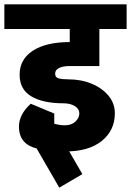

<svg xmlns="http://www.w3.org/2000/svg" viewBox="-45 -680 601 881"><path d="M-25 -547V-660H536V-547ZM251 15V-105Q283 -105 301 -122Q319 -139 319 -160H482Q482 -81 421 -32.5Q360 16 251 15ZM246 -206Q152 -206 98.5 -238Q45 -270 45 -337L208 -342Q208 -325 223.5 -320.5Q239 -316 266 -316ZM319 -160Q319 -180 298.5 -193Q278 -206 246 -206L266 -316Q328 -316 376.5 -295.5Q425 -275 453.5 -240Q482 -205 482 -160ZM45 -337Q45 -408 106 -447.5Q167 -487 276 -487V-377Q244 -377 226 -368Q208 -359 208 -342ZM276 -377V-487H411V-377ZM275 -430V-630H411V-430ZM42 -99H168Q168 -82 175.5 -72.5Q183 -63 204 -63V10Q121 10 81.5 -16.5Q42 -43 42 -99ZM96 -204 195 -159Q168 -122 168 -99H42Q42 -155 96 -204ZM96 -204 204 -159V-45H96ZM252 15Q241 15 226 13.5Q211 12 194 9V-115Q211 -110 225 -107.5Q239 -105 252 -105ZM227 181 90 -56 196 -118 333 119Z"/></svg>

Font: Akshar Light
Style: Regular
Weight: 300
Designer: Tall Chai
Foundry: Tall Chai
Version: Version 1.100